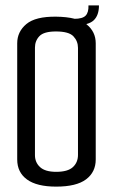

<svg xmlns="http://www.w3.org/2000/svg" viewBox="-20 -690 420 714"><path d="M189 4Q117 4 80.5 -22.5Q44 -49 44 -97V-529Q44 -572 78 -600.5Q112 -629 189 -628Q268 -627 302 -599.5Q336 -572 336 -529V-97Q336 -50 300 -23Q264 4 189 4ZM189 -51Q232 -51 251 -68.5Q270 -86 270 -114V-512Q270 -537 253 -555Q236 -573 188 -573Q143 -573 126.5 -555.5Q110 -538 110 -513V-113Q110 -86 129 -68.5Q148 -51 189 -51ZM260 -596 256 -620Q287 -620 298.5 -632Q310 -644 309 -670H348Q348 -633 328.5 -614.5Q309 -596 260 -596Z"/></svg>

Font: Smooch Sans Thin Medium
Style: Regular
Weight: 500
Version: Version 1.010